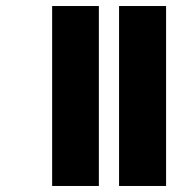

<svg xmlns="http://www.w3.org/2000/svg" viewBox="-20 -617 645 637"><path d="M375 0H531V-597H375ZM153 0H308V-597H153Z"/></svg>

Font: Noto Sans Gujarati ExtraCondensed Black
Style: Regular
Weight: 900
Width: 2
Designer: Jelle Bosma - Monotype Design Team, Universal Thirst
Foundry: Monotype Imaging Inc.
Version: Version 2.106